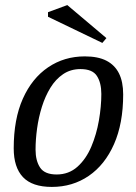

<svg xmlns="http://www.w3.org/2000/svg" viewBox="-20 -727 537 756"><path d="M184 9Q107 9 70.5 -29.5Q34 -68 34 -143Q34 -258 70 -338.5Q106 -419 169.5 -462Q233 -505 314 -505Q366 -505 399 -488Q432 -471 448.5 -438Q465 -405 465 -355Q465 -241 429 -159.5Q393 -78 329.5 -34.5Q266 9 184 9ZM203 -40Q251 -40 285 -70.5Q319 -101 339.5 -149.5Q360 -198 369.5 -253Q379 -308 379 -357Q379 -401 361.5 -428Q344 -455 297 -455Q258 -455 228.5 -435Q199 -415 178.5 -381.5Q158 -348 145 -306.5Q132 -265 126 -221Q120 -177 120 -138Q120 -94 138 -67Q156 -40 203 -40ZM383 -558 169 -661V-679L245 -707L399 -577Z"/></svg>

Font: Manuale
Style: Italic
Weight: 400
Italic angle: -11°
Designer: Eduardo Tunni / Pablo Cosgaya
Foundry: Eduardo Tunni / Pablo Cosgaya
Version: Version 1.002